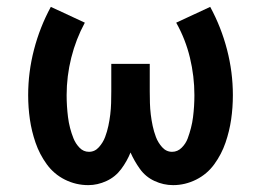

<svg xmlns="http://www.w3.org/2000/svg" viewBox="-20 -531 760 559"><path d="M237 8Q264 8 290 -4Q316 -16 333 -39Q350 -62 360 -87Q371 -62 387.5 -39Q404 -16 430 -4Q456 8 484 8Q519 8 551 -8Q583 -24 604 -53Q625 -82 636.5 -115.5Q648 -149 653 -183.5Q658 -218 658 -254Q658 -321 641 -386.5Q624 -452 592 -511L493 -465Q520 -417 533 -363Q546 -309 546 -254Q546 -238 545 -222Q544 -206 542 -190Q540 -174 536 -158.5Q532 -143 526.5 -128Q521 -113 509 -101Q497 -89 481 -89Q464 -89 452 -102.5Q440 -116 434 -132Q428 -148 424.5 -164.5Q421 -181 419 -197.5Q417 -214 416.5 -231Q416 -248 416 -265V-345H304V-265Q304 -248 303.5 -231Q303 -214 301 -197.5Q299 -181 295.5 -164.5Q292 -148 286 -132Q280 -116 268 -102.5Q256 -89 239 -89Q223 -89 211.5 -101Q200 -113 194 -128Q188 -143 184 -158.5Q180 -174 178 -190Q176 -206 175 -222Q174 -238 174 -254Q174 -309 187.5 -363Q201 -417 227 -465L128 -511Q96 -452 79 -386.5Q62 -321 62 -254Q62 -218 67 -183.5Q72 -149 83.5 -115.5Q95 -82 116 -53Q137 -24 169 -8Q201 8 237 8Z"/></svg>

Font: Iosevka Sparkle Semibold
Style: Regular
Weight: 600
Designer: Belleve Invis
Foundry: Belleve Invis
Version: Version 4.5.0; ttfautohint (v1.8.3)